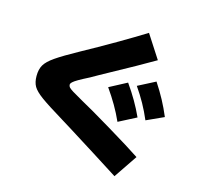

<svg xmlns="http://www.w3.org/2000/svg" viewBox="-115 -873 1093 1056"><g transform="rotate(15 432.0 -345.5)"><path d="M318.4 -134.8 269.5 -165Q175.3 -222.2 135.7 -251Q96.2 -279.8 82.8 -303Q69.3 -326.2 69.3 -362.3Q69.3 -399.9 83.7 -424.8Q98.1 -449.7 138.2 -477.5Q178.2 -505.4 267.6 -554.7Q352.5 -601.1 448.2 -656.7Q543.9 -712.4 605.5 -751L691.4 -618.2Q622.6 -577.1 399.4 -455.1L356.4 -430.7Q315.9 -410.2 295.4 -398.2Q274.9 -386.2 266.4 -378.2Q257.8 -370.1 257.8 -363.3Q257.8 -355 263.2 -348.4Q268.6 -341.8 286.9 -330.3Q305.2 -318.8 349.6 -293.9Q399.9 -267.1 527.8 -190.2Q655.8 -113.3 715.8 -73.2L626 59.6Q560.5 17.1 483.2 -31.2Q405.8 -79.6 318.4 -134.8ZM465.8 -404.3 565.4 -457Q597.2 -411.6 620.8 -370.8Q644.5 -330.1 665 -285.2L564.5 -233.4Q544.4 -278.3 520.5 -319.3Q496.6 -360.4 465.8 -404.3ZM616.2 -452.1 714.8 -502.9Q744.6 -457.5 767.3 -415.3Q790 -373 809.6 -326.2L710.9 -281.2Q691.4 -327.1 668.5 -368.4Q645.5 -409.7 616.2 -452.1Z"/></g></svg>

Font: Pretendard GOV Black
Style: Regular
Weight: 900
Designer: Base glyphs from Inter by Rasmus Andersson; Hangeul glyphs from Noto Sans CJK(Source Han Sans) by Jang Soo-young and Kan
Foundry: Kil Hyung-jin
Version: Version 1.309